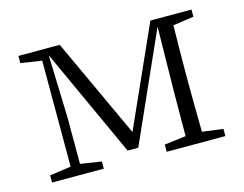

<svg xmlns="http://www.w3.org/2000/svg" viewBox="-77 -630 951 749"><g transform="rotate(-15 398.5 -255.5)"><path d="M257 0V-29L172 -42V-225L164 -483L365 -44H408L603 -481L599 -224L598 -40L511 -29V0H748V-29L664 -40C663 -113 662 -176 662 -227V-284C662 -335 663 -397 664 -470L748 -482V-511H582L402 -109L216 -511H49V-482L134 -469V-41L48 -29V0Z"/></g></svg>

Font: AllPunType Light
Style: Regular
Weight: 300
Version: 1.0